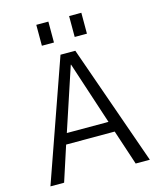

<svg xmlns="http://www.w3.org/2000/svg" viewBox="-134 -1031 932 1126"><g transform="rotate(-15 331.5 -468.5)"><path d="M332 -658.2H330.1L204.1 -277.3H457ZM394.5 -809.6V-936.5H468.8V-809.6ZM195.3 -809.6V-936.5H268.6V-809.6ZM477.5 -212.9H182.6L113.3 0H30.3L287.1 -730.5H377L633.8 0H547.9Z"/></g></svg>

Font: Mgen+ 1c regular
Style: Regular
Weight: 400
Designer: [Source Han Sans]
Ryoko NISHIZUKA  (kana & ideographs); Paul D. Hunt (Latin, Greek & Cyrillic); Wenlong ZHANG  (bopomofo
Version: Version 1.059.20150602